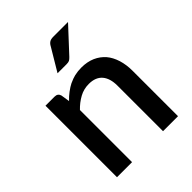

<svg xmlns="http://www.w3.org/2000/svg" viewBox="-204 -848 968 968"><g transform="rotate(-45 280.5 -364.0)"><path d="M158.7 -489.3 166 -442.4Q183.1 -460.4 200.7 -473.6Q222.7 -489.7 237.8 -497.1Q263.2 -508.8 280.3 -512.7Q304.2 -518.1 329.6 -518.1Q370.6 -518.1 403.3 -503.9Q435.1 -489.7 457 -464.4Q477.5 -440.4 489.3 -403.3Q500.5 -366.7 500.5 -324.7V0H393.6V-324.7Q393.6 -376 370.1 -404.3Q345.7 -433.1 297.4 -433.1Q261.2 -433.1 231 -416.5Q198.7 -398.9 172.9 -371.6V0H65.4V-509.8H130.4Q152.8 -509.8 158.7 -489.3ZM339.8 -728H444.3L324.2 -598.6Q315.9 -589.8 308.6 -585.9Q301.3 -582.5 288.1 -582.5H224.1L296.4 -703.6Q302.7 -715.8 313 -722.2Q321.8 -728 339.8 -728Z"/></g></svg>

Font: Lato-SemiBold
Style: Regular
Weight: 500
Designer: Lukasz Dziedzic with Adam Twardoch and Botio Nikoltchev
Foundry: tyPoland Lukasz Dziedzic
Version: ""